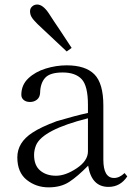

<svg xmlns="http://www.w3.org/2000/svg" viewBox="-20 -805 592 839"><path d="M55.7 -117.2Q55.7 -182.6 122.1 -225.6Q159.2 -250 227.5 -275.4Q310.5 -299.8 364.3 -311.5V-346.7Q364.3 -429.7 336.9 -459Q309.6 -488.3 253.9 -488.3Q198.2 -488.3 177.2 -464.8Q156.2 -441.4 155.3 -399.4Q154.3 -379.9 141.6 -369.6Q128.9 -359.4 111.3 -359.4Q93.8 -359.4 83.5 -368.2Q73.2 -377 73.2 -390.6Q73.2 -433.6 103.5 -462.4Q133.8 -491.2 179.7 -505.4Q225.6 -519.5 271.5 -519.5Q353.5 -519.5 392.6 -480Q431.6 -440.4 431.6 -343.8V-107.4Q431.6 -27.3 478.5 -27.3Q502 -27.3 524.4 -48.8L536.1 -34.2Q505.9 11.7 454.1 11.7Q379.9 11.7 365.2 -81.1Q319.3 -34.2 282.7 -10.3Q246.1 13.7 192.4 13.7Q137.7 13.7 96.7 -19Q55.7 -51.8 55.7 -117.2ZM111.3 -755.9Q111.3 -768.6 120.6 -776.9Q129.9 -785.2 142.6 -785.2Q167 -785.2 192.4 -748Q216.8 -710 242.2 -672.9Q267.6 -634.8 293 -595.7L271.5 -580.1Q211.9 -636.7 143.6 -700.2Q124 -719.7 117.7 -731Q111.3 -742.2 111.3 -755.9ZM128.9 -127.9Q128.9 -82 155.8 -59.6Q182.6 -37.1 224.6 -37.1Q266.6 -37.1 315.4 -69.8Q364.3 -102.5 364.3 -143.6V-288.1Q167 -238.3 137.7 -170.9Q128.9 -149.4 128.9 -127.9Z"/></svg>

Font: GenEi Koburi Mincho v6
Style: Regular
Weight: 400
Designer: o_tamon (Modified)
Foundry: o_tamon / Adobe Systems Incorporated
Version: Version 6.1